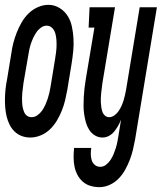

<svg xmlns="http://www.w3.org/2000/svg" viewBox="-35 -560 668 793"><path d="M90 8Q71 8 54 1.5Q37 -5 24.5 -17.5Q12 -30 4 -46.5Q-4 -63 -8 -80.5Q-12 -98 -13.5 -117Q-15 -136 -14.5 -155Q-14 -174 -12 -193Q-10 -212 -6 -231L12 -341Q15 -363 20.5 -384Q26 -405 34.5 -426.5Q43 -448 55 -468.5Q67 -489 83.5 -505Q100 -521 121.5 -530.5Q143 -540 165 -540Q190 -540 211 -527Q232 -514 244.5 -494Q257 -474 262 -450Q267 -426 268.5 -401Q270 -376 267.5 -350Q265 -324 261 -299L243 -189Q239 -167 234 -146Q229 -125 220.5 -103.5Q212 -82 200 -62Q188 -42 171.5 -26Q155 -10 133.5 -1Q112 8 90 8ZM96 -76Q108 -76 119.5 -84Q131 -92 139 -103.5Q147 -115 152.5 -127.5Q158 -140 162 -152Q166 -164 169 -177Q172 -190 174 -203L192 -313Q194 -326 196 -340Q198 -354 198.5 -368Q199 -382 198 -395.5Q197 -409 193.5 -422Q190 -435 180.5 -444.5Q171 -454 158 -454Q145 -454 133.5 -445.5Q122 -437 114.5 -425.5Q107 -414 101.5 -402Q96 -390 92 -377.5Q88 -365 85.5 -352.5Q83 -340 81 -327L62 -217Q61 -207 59.5 -196.5Q58 -186 57 -176Q56 -166 56 -155.5Q56 -145 56.5 -135Q57 -125 59 -115.5Q61 -106 65 -96.5Q69 -87 77 -81.5Q85 -76 96 -76ZM375 213Q356 213 338 207.5Q320 202 306.5 190Q293 178 284.5 161.5Q276 145 272.5 127Q269 109 269 89.5Q269 70 271 51H342Q340 63 340 76Q340 89 343.5 101Q347 113 356.5 121Q366 129 379 129Q392 129 403 120.5Q414 112 421.5 100.5Q429 89 434 77Q439 65 443 52.5Q447 40 449.5 27.5Q452 15 454 2L465 -66Q460 -53 453 -40.5Q446 -28 436.5 -16.5Q427 -5 414.5 1.5Q402 8 388 8Q371 8 356.5 -1Q342 -10 333 -24.5Q324 -39 319.5 -55.5Q315 -72 312.5 -89Q310 -106 310 -124Q310 -142 311 -159.5Q312 -177 314 -195Q316 -213 319 -231L355 -446H331L335 -530H440L388 -217Q387 -207 385.5 -197Q384 -187 383 -177Q382 -167 381.5 -156.5Q381 -146 381.5 -136Q382 -126 383.5 -116.5Q385 -107 388 -98Q391 -89 398.5 -82.5Q406 -76 416 -76Q427 -76 437.5 -83.5Q448 -91 455 -101.5Q462 -112 467 -123Q472 -134 475.5 -145.5Q479 -157 481.5 -168.5Q484 -180 486 -191L542 -530H613L523 16Q519 37 514 58.5Q509 80 501 100.5Q493 121 482 141Q471 161 455 177.5Q439 194 418 203.5Q397 213 375 213Z"/></svg>

Font: Iosevka Curly Slab MdEx
Style: Italic
Weight: 500
Width: 7
Italic angle: -9°
Monospace: yes
Designer: Belleve Invis
Foundry: Belleve Invis
Version: Version 11.0.0; ttfautohint (v1.8.3)